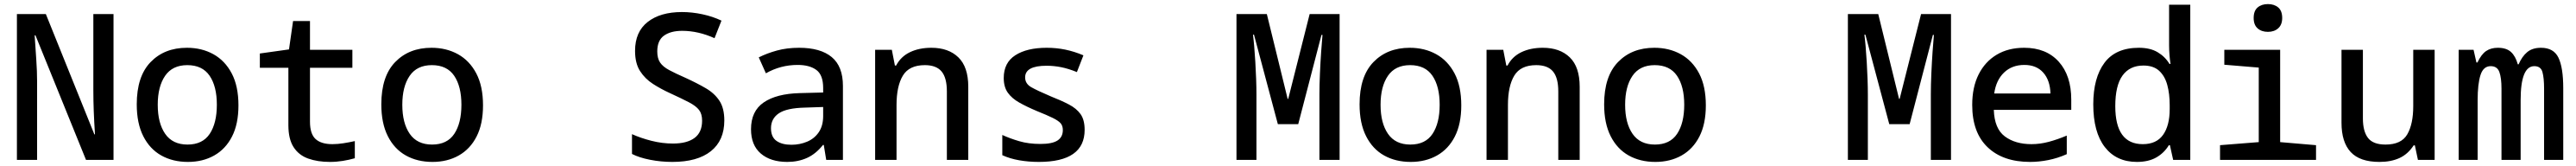

<svg xmlns="http://www.w3.org/2000/svg" viewBox="-20 -783 12640 813"><path d="M63 0V-714H205L443 -125H446Q442 -187 440 -238.5Q438 -290 438 -342V-714H537V0H402L154 -610H150Q154 -549 158 -491.5Q162 -434 162 -386V0Z M902 10Q828 10 771.5 -21.5Q715 -53 683 -116Q651 -179 651 -272Q651 -409 719 -479Q787 -549 897 -549Q970 -549 1027 -517.5Q1084 -486 1117 -423.5Q1150 -361 1150 -267Q1150 -176 1118.5 -114.5Q1087 -53 1031 -21.5Q975 10 902 10ZM900 -75Q974 -75 1009 -127.5Q1044 -180 1044 -270Q1044 -360 1008.5 -412Q973 -464 899 -464Q826 -464 790 -411.5Q754 -359 754 -270Q754 -180 790.5 -127.5Q827 -75 900 -75Z M1599 10Q1538 10 1492 -6.5Q1446 -23 1420.5 -62.5Q1395 -102 1395 -170V-451H1255V-521L1398 -541L1418 -680H1501V-539H1709V-451H1501V-187Q1501 -127 1528.5 -102Q1556 -77 1611 -77Q1637 -77 1665.5 -81.5Q1694 -86 1721 -92V-8Q1693 0 1662 5Q1631 10 1599 10Z M2102 10Q2028 10 1971.5 -21.5Q1915 -53 1883 -116Q1851 -179 1851 -272Q1851 -409 1919 -479Q1987 -549 2097 -549Q2170 -549 2227 -517.5Q2284 -486 2317 -423.5Q2350 -361 2350 -267Q2350 -176 2318.5 -114.5Q2287 -53 2231 -21.5Q2175 10 2102 10ZM2100 -75Q2174 -75 2209 -127.5Q2244 -180 2244 -270Q2244 -360 2208.5 -412Q2173 -464 2099 -464Q2026 -464 1990 -411.5Q1954 -359 1954 -270Q1954 -180 1990.5 -127.5Q2027 -75 2100 -75Z M3279 10Q3223 10 3169.5 -0.5Q3116 -11 3081 -29V-126Q3123 -107 3176 -93.5Q3229 -80 3282 -80Q3351 -80 3388 -107.5Q3425 -135 3425 -192Q3425 -225 3410 -244.5Q3395 -264 3360.5 -282Q3326 -300 3267 -327Q3223 -347 3184 -372Q3145 -397 3120.5 -435Q3096 -473 3096 -534Q3096 -627 3158 -675.5Q3220 -724 3326 -724Q3376 -724 3427 -713Q3478 -702 3520 -682L3486 -596Q3406 -632 3327 -632Q3271 -632 3238 -608.5Q3205 -585 3205 -531Q3205 -497 3219 -476.5Q3233 -456 3264 -439.5Q3295 -423 3343 -402Q3400 -376 3443 -351Q3486 -326 3510 -289.5Q3534 -253 3534 -193Q3534 -95 3468 -42.5Q3402 10 3279 10Z M3843 10Q3761 10 3713 -31Q3665 -72 3665 -150Q3665 -239 3727.5 -281.5Q3790 -324 3904 -327L4019 -330V-352Q4019 -416 3985.5 -440.5Q3952 -465 3894 -465Q3810 -465 3738 -424L3703 -502Q3743 -522 3792 -535.5Q3841 -549 3901 -549Q4006 -549 4061 -503.5Q4116 -458 4116 -362V0H4034L4022 -73H4018Q3983 -29 3939.5 -9.5Q3896 10 3843 10ZM3863 -74Q3904 -74 3940 -89Q3976 -104 3997.5 -135.5Q4019 -167 4019 -215V-259L3930 -256Q3840 -254 3801.5 -228Q3763 -202 3763 -155Q3763 -112 3790 -93Q3817 -74 3863 -74Z M4274 0V-539H4356L4371 -462H4377Q4400 -506 4445 -527.5Q4490 -549 4550 -549Q4634 -549 4682.5 -502Q4731 -455 4731 -358V0H4626V-335Q4626 -402 4600 -433Q4574 -464 4518 -464Q4441 -464 4410 -412.5Q4379 -361 4379 -269V0Z M5077 10Q5027 10 4981 2Q4935 -6 4898 -23V-122Q4935 -105 4981 -91.5Q5027 -78 5085 -78Q5143 -78 5169 -95Q5195 -112 5195 -146Q5195 -167 5184 -179.5Q5173 -192 5145.5 -205.5Q5118 -219 5068 -239Q5018 -260 4981.5 -280.5Q4945 -301 4925 -329Q4905 -357 4905 -401Q4905 -476 4962 -512.5Q5019 -549 5116 -549Q5163 -549 5207 -540Q5251 -531 5296 -512L5264 -430Q5222 -447 5186.5 -454Q5151 -461 5115 -461Q5010 -461 5010 -404Q5010 -373 5040 -356Q5070 -339 5136 -311Q5187 -291 5224.5 -271.5Q5262 -252 5282 -224Q5302 -196 5302 -147Q5302 10 5077 10Z M6047 0V-714H6196L6298 -299H6301L6406 -714H6553V0H6454V-321Q6454 -367 6456.5 -423Q6459 -479 6462.5 -529.5Q6466 -580 6469 -612H6464L6350 -175H6250L6133 -613H6128Q6131 -591 6134 -556Q6137 -521 6139.5 -479.5Q6142 -438 6143.5 -396Q6145 -354 6145 -319V0Z M6902 10Q6828 10 6771.5 -21.5Q6715 -53 6683 -116Q6651 -179 6651 -272Q6651 -409 6719 -479Q6787 -549 6897 -549Q6970 -549 7027 -517.5Q7084 -486 7117 -423.5Q7150 -361 7150 -267Q7150 -176 7118.5 -114.5Q7087 -53 7031 -21.5Q6975 10 6902 10ZM6900 -75Q6974 -75 7009 -127.5Q7044 -180 7044 -270Q7044 -360 7008.5 -412Q6973 -464 6899 -464Q6826 -464 6790 -411.5Q6754 -359 6754 -270Q6754 -180 6790.5 -127.5Q6827 -75 6900 -75Z M7274 0V-539H7356L7371 -462H7377Q7400 -506 7445 -527.5Q7490 -549 7550 -549Q7634 -549 7682.5 -502Q7731 -455 7731 -358V0H7626V-335Q7626 -402 7600 -433Q7574 -464 7518 -464Q7441 -464 7410 -412.5Q7379 -361 7379 -269V0Z M8102 10Q8028 10 7971.5 -21.5Q7915 -53 7883 -116Q7851 -179 7851 -272Q7851 -409 7919 -479Q7987 -549 8097 -549Q8170 -549 8227 -517.5Q8284 -486 8317 -423.5Q8350 -361 8350 -267Q8350 -176 8318.5 -114.5Q8287 -53 8231 -21.5Q8175 10 8102 10ZM8100 -75Q8174 -75 8209 -127.5Q8244 -180 8244 -270Q8244 -360 8208.5 -412Q8173 -464 8099 -464Q8026 -464 7990 -411.5Q7954 -359 7954 -270Q7954 -180 7990.5 -127.5Q8027 -75 8100 -75Z M9047 0V-714H9196L9298 -299H9301L9406 -714H9553V0H9454V-321Q9454 -367 9456.5 -423Q9459 -479 9462.5 -529.5Q9466 -580 9469 -612H9464L9350 -175H9250L9133 -613H9128Q9131 -591 9134 -556Q9137 -521 9139.5 -479.5Q9142 -438 9143.5 -396Q9145 -354 9145 -319V0Z M9941 10Q9808 10 9732.5 -62Q9657 -134 9657 -269Q9657 -356 9688.5 -418.5Q9720 -481 9777 -515Q9834 -549 9912 -549Q10020 -549 10081.5 -481Q10143 -413 10143 -295V-245H9763Q9766 -153 9817 -115Q9868 -77 9948 -77Q9990 -77 10033 -88.5Q10076 -100 10121 -119V-28Q10076 -8 10030 1Q9984 10 9941 10ZM10041 -325Q10039 -390 10005.5 -427.5Q9972 -465 9913 -465Q9852 -465 9813 -427.5Q9774 -390 9765 -325Z M10465 10Q10364 10 10307.5 -63Q10251 -136 10251 -272Q10251 -402 10306 -475.5Q10361 -549 10475 -549Q10530 -549 10566.5 -527.5Q10603 -506 10625 -470H10630Q10627 -489 10625 -513.5Q10623 -538 10623 -561V-760H10727V0H10643L10627 -72H10622Q10599 -34 10560.5 -12Q10522 10 10465 10ZM10494 -77Q10561 -77 10593.5 -122.5Q10626 -168 10626 -249V-268Q10626 -324 10614 -367.5Q10602 -411 10574 -436.5Q10546 -462 10497 -462Q10430 -462 10394.5 -413Q10359 -364 10359 -263Q10359 -77 10494 -77Z M11108 -627Q11077 -627 11057.5 -644Q11038 -661 11038 -695Q11038 -730 11057.5 -746.5Q11077 -763 11108 -763Q11139 -763 11158.5 -746.5Q11178 -730 11178 -695Q11178 -662 11158.5 -644.5Q11139 -627 11108 -627ZM10873 0V-72L11063 -87V-452L10894 -466V-539H11168V-87L11344 -72V0Z M11655 10Q11559 10 11514 -38.5Q11469 -87 11469 -182V-539H11574V-203Q11574 -140 11599 -107.5Q11624 -75 11685 -75Q11763 -75 11792 -125.5Q11821 -176 11821 -263V-539H11926V0H11844L11829 -71H11823Q11795 -28 11753.5 -9Q11712 10 11655 10Z M12044 0V-539H12117L12131 -477H12136Q12155 -517 12178.5 -533Q12202 -549 12236 -549Q12278 -549 12300.5 -528.5Q12323 -508 12334 -468H12338Q12355 -507 12380.5 -528Q12406 -549 12448 -549Q12510 -549 12533.5 -500.5Q12557 -452 12557 -351V0H12463V-349Q12463 -401 12455 -430Q12447 -459 12415 -459Q12348 -459 12348 -293V0H12254V-349Q12254 -402 12243.5 -430.5Q12233 -459 12201 -459Q12165 -459 12151 -415.5Q12137 -372 12137 -293V0Z"/></svg>

Font: Noto Sans Mono Medium
Style: Regular
Weight: 500
Designer: Monotype Design Team
Foundry: Monotype Imaging Inc.
Version: Version 2.014